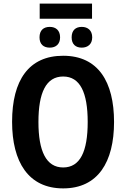

<svg xmlns="http://www.w3.org/2000/svg" viewBox="-20 -1034 699 1064"><path d="M490 -1014H200V-930H490ZM256 -885C221 -885 199 -866 199 -827C199 -789 221 -770 256 -770C289 -770 313 -789 313 -827C313 -866 289 -885 256 -885ZM433 -885C399 -885 377 -866 377 -827C377 -789 399 -770 433 -770C466 -770 491 -789 491 -827C491 -866 466 -885 433 -885ZM612 -358C612 -581 524 -725 330 -725C140 -725 47 -590 47 -359C47 -137 137 10 330 10C523 10 612 -136 612 -358ZM193 -358C193 -520 235 -610 330 -610C424 -610 466 -521 466 -358C466 -194 424 -106 330 -106C236 -106 193 -196 193 -358Z"/></svg>

Font: Noto Sans Display SemiCondensed
Style: Bold
Weight: 700
Width: 4
Designer: Monotype Design Team
Foundry: Monotype Imaging Inc.
Version: Version 1.900